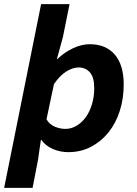

<svg xmlns="http://www.w3.org/2000/svg" viewBox="-42 -721 662 925"><path d="M-22 184 156 -701H293L261 -542L232 -436H234Q268 -469 309.5 -488.5Q351 -508 390 -508Q468 -508 511 -458Q554 -408 554 -314Q554 -246 535 -186.5Q516 -127 480.5 -83Q445 -39 396 -13.5Q347 12 287 12Q247 12 212 -3.5Q177 -19 157 -47H155L141 50L115 184ZM273 -100Q301 -100 326.5 -115Q352 -130 371 -156Q390 -182 401 -218.5Q412 -255 412 -297Q412 -349 391 -372.5Q370 -396 337 -396Q309 -396 278 -377Q247 -358 218 -316L182 -146Q197 -121 222.5 -110.5Q248 -100 273 -100Z"/></svg>

Font: Source Code Pro
Style: Bold Italic
Weight: 700
Italic angle: -11°
Monospace: yes
Designer: Paul D. Hunt, Teo Tuominen
Foundry: Adobe Systems Incorporated
Version: Version 1.050;PS 1.000;hotconv 16.6.51;makeotf.lib2.5.65220